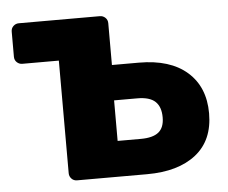

<svg xmlns="http://www.w3.org/2000/svg" viewBox="-43 -569 735 618"><g transform="rotate(-5 324.5 -260.0)"><path d="M182 0Q171 0 164 -7.5Q157 -15 157 -25V-389H39Q29 -389 21.5 -396Q14 -403 14 -414V-495Q14 -506 21.5 -513Q29 -520 39 -520H301Q311 -520 318.5 -513Q326 -506 326 -495V-360H413Q514 -360 569 -311.5Q624 -263 624 -178Q624 -91 566.5 -45.5Q509 0 408 0ZM323 -115H398Q437 -115 455.5 -130Q474 -145 474 -178Q474 -212 456 -229Q438 -246 398 -246H323Z"/></g></svg>

Font: DVN-Rubik
Style: Bold
Weight: 700
Designer: Hubert and Fischer
Foundry: Hubert & Fischer
Version: Version 2.102